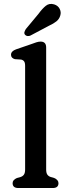

<svg xmlns="http://www.w3.org/2000/svg" viewBox="-20 -947 346 967"><path d="M212.5 -707.5V-93.5Q212.5 -76 218.5 -67.5Q224.5 -59 235.5 -55.5L253 -50.5Q274.5 -41 274.5 -24.5Q274.5 0 245.5 0H72.5Q43.5 0 43.5 -24.5Q43.5 -41 65 -50.5L83.5 -55.5Q94.5 -59 100.5 -67.5Q106.5 -76 106.5 -93.5V-615Q106.5 -631.5 101.2 -638.2Q96 -645 86 -647L55 -649Q35.5 -654.5 35.5 -671Q35.5 -689.5 61 -698.5L136.5 -724.5Q151 -730 162.8 -733.8Q174.5 -737.5 184.5 -737.5Q212.5 -737.5 212.5 -707.5ZM174 -877.5Q193 -903.5 210.8 -917.8Q228.5 -932 252.5 -925Q272 -919 280.5 -902.5Q289 -886 283.5 -868.5Q278.5 -851 264.2 -839.5Q250 -828 226 -817L133.5 -768Q126.5 -764.5 118.5 -765.5Q110.5 -766.5 106 -772Q101 -778.5 103.2 -785.8Q105.5 -793 110 -800.5Z"/></svg>

Font: Fraunces 9pt SuperSoft
Style: Regular
Weight: 400
Version: Version 1.000;[b76b70a41]